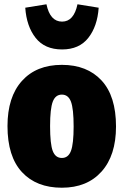

<svg xmlns="http://www.w3.org/2000/svg" viewBox="-20 -857 577 897"><path d="M522 -266Q522 -131 454.5 -55.5Q387 20 269 20Q150 20 82.5 -53Q15 -126 15 -268Q15 -404 82.5 -479Q150 -554 269 -554Q387 -554 454.5 -481Q522 -408 522 -266ZM214 -268Q214 -184 226.5 -151.5Q239 -119 269 -119Q299 -119 311.5 -152Q324 -185 324 -266Q324 -349 311.5 -382Q299 -415 269 -415Q239 -415 226.5 -382Q214 -349 214 -268ZM98 -821 197 -837Q214 -756 270 -756Q325 -756 342 -837L441 -821Q435 -734 392.5 -680Q350 -626 270 -626Q189 -626 146.5 -680Q104 -734 98 -821Z"/></svg>

Font: Fira Sans Condensed Black
Style: Regular
Weight: 900
Width: 3
Designer: Carrois Corporate & Edenspiekermann AG
Foundry: Carrois Corporate GbR & Edenspiekermann AG
Version: Version 4.203